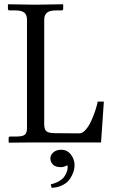

<svg xmlns="http://www.w3.org/2000/svg" viewBox="-20 -667 566 899"><path d="M267.1 34.2Q294.4 34.2 311.8 56.4Q329.1 78.6 329.1 106.9Q329.1 116.2 326.7 127.7Q324.2 139.2 317.1 154.1Q310.1 168.9 298.8 181.2Q287.6 193.4 267.3 202.4Q247.1 211.4 221.7 212.4L217.8 195.8Q239.3 191.4 255.1 182.1Q271 172.9 278.6 163.3Q286.1 153.8 290.8 142.3Q295.4 130.9 296.1 125.5Q296.9 120.1 296.9 116.7Q296.9 111.3 295.4 106.9Q277.8 115.7 266.1 115.7Q238.8 115.7 227.3 103Q215.8 90.3 215.8 74.2Q215.8 60.1 229.2 47.1Q242.7 34.2 267.1 34.2ZM126 0 22.5 1 20.5 -1.5V-21Q20.5 -27.8 28.3 -27.8H58.1Q85.4 -27.8 95.9 -36.1Q106.4 -44.4 106.4 -67.4V-574.2Q106.4 -597.7 93.8 -607.9Q81.1 -618.2 51.8 -618.2H25.4Q17.1 -618.2 17.1 -626.5V-645L19 -647Q106 -645 145 -645L273.9 -647L275.9 -645V-626.5Q275.9 -618.2 268.1 -618.2H241.7Q211.9 -618.2 199.5 -607.2Q187 -596.2 187 -574.2V-85.4Q187 -61 197.3 -52.5Q207.5 -43.9 234.9 -43.5L351.1 -42.5Q366.2 -42.5 381.1 -59.3Q396 -76.2 407.2 -101.1Q418.5 -126 426.3 -149.7Q434.1 -173.3 437.5 -191.4H466.3L453.1 0Z"/></svg>

Font: Libertinage
Style: l
Weight: 400
Designer: OSP
Foundry: OSP
Version: Version 1.0; 2008; OFL relea